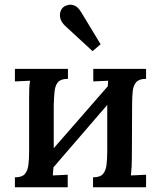

<svg xmlns="http://www.w3.org/2000/svg" viewBox="-20 -791 677 811"><path d="M267 -458Q237 -458 225 -444Q213 -430 210.5 -405Q208 -380 207 -347V-124Q207 -106 206 -87.5Q205 -69 203 -50Q219 -51 235.5 -51.5Q252 -52 266 -53V0H43V-42Q73 -42 85 -56Q97 -70 100 -95Q103 -120 103 -153V-376Q103 -394 103.5 -413Q104 -432 107 -450Q91 -449 74 -448.5Q57 -448 43 -447V-500H267ZM447 -440 484 -407 184 -59 145 -94ZM597 -458Q568 -458 555.5 -444Q543 -430 540.5 -405Q538 -380 538 -347L537 -124Q537 -106 536 -87.5Q535 -69 533 -50Q549 -51 566 -51.5Q583 -52 597 -53V0H373V-42Q403 -42 415 -56Q427 -70 430 -95Q433 -120 433 -153V-376Q433 -394 434 -413Q435 -432 437 -450Q421 -449 404.5 -448.5Q388 -448 374 -447V-500H597ZM371 -575 256 -681Q239 -697 235 -713Q231 -729 235.5 -742Q240 -755 248 -761Q255 -767 267.5 -770Q280 -773 294.5 -767.5Q309 -762 322 -741L405 -604Z"/></svg>

Font: Lora Medium
Style: Regular
Weight: 500
Designer: Olga Karpushina, Alexei Vanyashin (Cyrillic)
Foundry: Cyreal
Version: Version 3.004